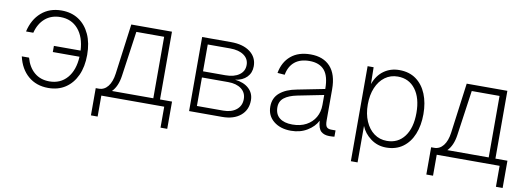

<svg xmlns="http://www.w3.org/2000/svg" viewBox="-56 -872 3712 1353"><g transform="rotate(10 1800.0 -196.0)"><path d="M296 12Q211 12 153 -37.5Q95 -87 75 -175H127Q145 -109 188.5 -72Q232 -35 296 -35Q375 -35 423 -90.5Q471 -146 476 -243H285V-287H476Q471 -384 423 -439.5Q375 -495 296 -495Q231 -495 187 -457.5Q143 -420 126 -353H74Q94 -441 152 -491.5Q210 -542 296 -542Q367 -542 418.5 -508Q470 -474 498.5 -412Q527 -350 527 -265Q527 -180 498.5 -118Q470 -56 418.5 -22Q367 12 296 12Z M627 150V-45H649Q688 -45 714 -78Q740 -111 748 -170L796 -530H1087V-45H1173V150H1125V0H675V150ZM794 -162Q783 -85 743 -45H1039V-485H840Z M1303 0V-530H1510Q1596 -530 1646.5 -492Q1697 -454 1697 -390Q1697 -343 1667 -312Q1637 -281 1584 -274Q1647 -267 1683 -234Q1719 -201 1719 -150Q1719 -81 1670.5 -40.5Q1622 0 1539 0ZM1351 -293H1511Q1573 -293 1609.5 -319Q1646 -345 1646 -390Q1646 -434 1609.5 -459.5Q1573 -485 1511 -485H1351ZM1351 -45H1539Q1598 -45 1633 -73.5Q1668 -102 1668 -150Q1668 -196 1633 -222.5Q1598 -249 1539 -249H1351Z M2033 12Q1957 12 1909 -27Q1861 -66 1861 -131Q1861 -193 1904.5 -230Q1948 -267 2024 -281L2221 -320Q2221 -412 2185 -453.5Q2149 -495 2078 -495Q2012 -495 1972.5 -462.5Q1933 -430 1922 -369L1870 -373Q1884 -452 1937.5 -497Q1991 -542 2078 -542Q2169 -542 2219 -487.5Q2269 -433 2269 -326V-103Q2269 -68 2279.5 -56.5Q2290 -45 2312 -45H2343V0Q2338 1 2326.5 1.5Q2315 2 2306 2Q2269 2 2247 -17.5Q2225 -37 2221 -93Q2199 -49 2149 -18.5Q2099 12 2033 12ZM2035 -33Q2093 -33 2134.5 -55.5Q2176 -78 2198.5 -117Q2221 -156 2221 -206V-277L2035 -240Q1975 -228 1943 -203Q1911 -178 1911 -135Q1911 -85 1943.5 -59Q1976 -33 2035 -33Z M2487 150V-530H2530L2532 -410Q2555 -474 2602.5 -508Q2650 -542 2713 -542Q2784 -542 2833 -506.5Q2882 -471 2907.5 -408.5Q2933 -346 2933 -265Q2933 -184 2907.5 -121.5Q2882 -59 2833 -23.5Q2784 12 2714 12Q2652 12 2603.5 -24Q2555 -60 2535 -111V150ZM2711 -35Q2791 -35 2837 -96.5Q2883 -158 2883 -265Q2883 -372 2836.5 -433.5Q2790 -495 2710 -495Q2658 -495 2618.5 -466Q2579 -437 2557 -385Q2535 -333 2535 -265Q2535 -197 2557.5 -145Q2580 -93 2619.5 -64Q2659 -35 2711 -35Z M3027 150V-45H3049Q3088 -45 3114 -78Q3140 -111 3148 -170L3196 -530H3487V-45H3573V150H3525V0H3075V150ZM3194 -162Q3183 -85 3143 -45H3439V-485H3240Z"/></g></svg>

Font: Geist Mono ExtraLight
Style: Regular
Weight: 200
Monospace: yes
Designer: Basement.studio, Andrés Briganti, Mateo Zaragoza
Foundry: Basement.studio, Vercel, Andrés Briganti, Guido Ferreyra, Mateo Zaragoza
Version: Version 1.500; ttfautohint (v1.8.4.7-5d5b)